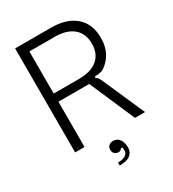

<svg xmlns="http://www.w3.org/2000/svg" viewBox="-229 -885 1097 1220"><g transform="rotate(-30 319.5 -274.5)"><path d="M79 0V-763H343Q456 -763 520.5 -707.5Q585 -652 585 -548Q585 -433 498 -371Q490 -365 474.5 -360.5Q459 -356 445 -356Q436 -356 432 -357L426 -344Q435 -343 441 -335Q447 -327 454 -313L592 0H518L374 -332H148V0ZM334 -392Q422 -392 469.5 -432Q517 -472 517 -546Q517 -620 469 -660.5Q421 -701 334 -701H148V-392ZM283 192Q318 192 337.5 180Q357 168 357 146Q357 135 353 122H344Q336 137 319 137Q302 137 291 126Q280 115 280 97Q280 79 292 68Q304 57 324 57Q353 57 369.5 80Q386 103 386 141Q386 174 361.5 194Q337 214 283 214Z"/></g></svg>

Font: Open Sauce Sans Light
Style: Regular
Weight: 300
Designer: Alfredo Marco Pradil
Foundry: Creative Sauce Fz LLC
Version: Version 1.477